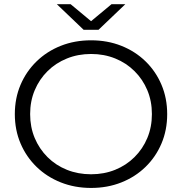

<svg xmlns="http://www.w3.org/2000/svg" viewBox="-20 -901 879 927"><path d="M419.8 6.4Q340.7 6.4 273.4 -20.4Q206 -47.2 156.4 -95.5Q106.8 -143.7 79.2 -208.4Q51.6 -273.2 51.6 -350Q51.6 -426.8 79.2 -491.6Q106.8 -556.3 156.5 -604.6Q206.2 -653 273.3 -679.7Q340.4 -706.4 419.7 -706.4Q499 -706.4 565.9 -679.8Q632.9 -653.2 682.5 -605Q732.1 -556.8 759.6 -491.9Q787.2 -427 787.2 -349.9Q787.2 -272.9 759.6 -208Q732.1 -143.2 682.5 -95Q632.9 -46.8 565.9 -20.2Q499 6.4 419.8 6.4ZM419.7 -59.6Q482.6 -59.6 536.2 -81.3Q589.7 -103 629.4 -142.5Q669.2 -181.9 691.3 -234.7Q713.4 -287.4 713.4 -350.2Q713.4 -412.9 691.3 -465.5Q669.3 -518 629.5 -557.5Q589.8 -597 536.2 -618.7Q482.6 -640.4 419.7 -640.4Q356.8 -640.4 303.1 -618.6Q249.3 -596.9 209.5 -557.4Q169.6 -517.9 147.6 -465.3Q125.5 -412.7 125.5 -350.2Q125.5 -287.6 147.5 -234.9Q169.6 -182.2 209.4 -142.5Q249.2 -102.8 303 -81.2Q356.8 -59.6 419.7 -59.6ZM383.9 -757 254.5 -880.6H321.2L447.6 -775.5H391.8L518.2 -880.6H584.9L455.5 -757Z"/></svg>

Font: Montserrat Alternates Thin
Style: Regular
Weight: 100
Designer: Julieta Ulanovsky
Foundry: Julieta Ulanovsky
Version: Version 9.000